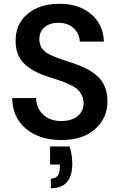

<svg xmlns="http://www.w3.org/2000/svg" viewBox="-20 -732 637 1020"><path d="M306 12Q190 12 118 -48Q46 -108 45 -211H172Q173 -158 209 -123.5Q245 -89 306 -89Q360 -89 392 -115Q424 -141 424 -184Q424 -207 414.5 -226Q405 -245 392 -257Q379 -269 354 -281Q329 -293 309.5 -300Q290 -307 255 -318Q239 -323 230 -326Q144 -355 103.5 -399Q63 -443 63 -514Q62 -604 126.5 -658Q191 -712 295 -712Q399 -712 464 -657Q529 -602 532 -511H404Q402 -552 372.5 -581Q343 -610 293 -611Q247 -612 218 -588.5Q189 -565 189 -523Q189 -512 191.5 -502Q194 -492 197 -484.5Q200 -477 207.5 -469.5Q215 -462 220.5 -456.5Q226 -451 238.5 -445Q251 -439 258 -435.5Q265 -432 281.5 -426Q298 -420 306.5 -417Q315 -414 335 -407.5Q355 -401 364 -398Q407 -383 437.5 -368Q468 -353 495.5 -329Q523 -305 537 -271Q551 -237 551 -192Q551 -106 486 -47Q421 12 306 12ZM250 217Q298 217 298 157V142H246V46H350Q364 92 364 138Q364 268 250 268Z"/></svg>

Font: AWOL-DM SemiBold
Style: Regular
Weight: 600
Designer: Colophon Foundry, Jonny Pinhorn, Mikhail Sharanda
Foundry: Colophon Foundry
Version: Version 1.000;Glyphs 3.2.3 (3260)